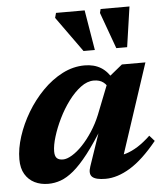

<svg xmlns="http://www.w3.org/2000/svg" viewBox="-51 -725 676 785"><g transform="rotate(-5 287.0 -333.0)"><path d="M293 -43 348 -204.5H356.5Q315 -137 281.8 -94.2Q248.5 -51.5 220.5 -28.2Q192.5 -5 167.2 4Q142 13 116 13Q85 13 60.2 0.8Q35.5 -11.5 21 -35.8Q6.5 -60 6.5 -97Q6.5 -141 22.5 -190.5Q38.5 -240 66.5 -287Q94.5 -334 132.2 -372.5Q170 -411 214.2 -433.8Q258.5 -456.5 305.5 -456.5Q344 -456.5 372 -439.5Q400 -422.5 421 -383.5L398 -350Q391.5 -368.5 376.5 -380Q361.5 -391.5 337.5 -391.5Q310.5 -391.5 283.8 -371.5Q257 -351.5 233 -319.2Q209 -287 190.8 -249.5Q172.5 -212 161.8 -176.8Q151 -141.5 151 -116.5Q151 -97.5 159.2 -89.2Q167.5 -81 184.5 -81Q200.5 -81 221.8 -93.8Q243 -106.5 265 -129.5Q287 -152.5 307.2 -183.5Q327.5 -214.5 342 -250L401.5 -401L458 -447H554.5L419 -36L397 -75.5Q420.5 -75.5 443.8 -82.8Q467 -90 491.8 -105.5Q516.5 -121 544 -147L564.5 -124Q505.5 -51.5 452.5 -19.2Q399.5 13 351 13Q311 13 296.8 0Q282.5 -13 293 -43ZM353 -515.5H306.5L202.5 -660.5L208 -680.5H325.5ZM485.5 -515.5H441L387 -664.5L391 -680.5H509.5Z"/></g></svg>

Font: Newsreader 16pt 16pt
Style: Bold Italic
Weight: 700
Italic angle: -17°
Version: Version 1.003